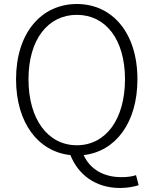

<svg xmlns="http://www.w3.org/2000/svg" viewBox="-20 -762 766 957"><path d="M363 -38C219 -38 122 -167 122 -367C122 -565 219 -688 363 -688C507 -688 603 -565 603 -367C603 -167 507 -38 363 -38ZM578 175C616 175 651 168 671 161L658 111C641 117 617 121 585 121C497 121 429 82 397 11C556 -7 665 -150 665 -367C665 -598 540 -742 363 -742C186 -742 60 -598 60 -367C60 -149 171 -6 331 11C368 105 453 175 578 175Z"/></svg>

Font: Noto Sans HK Light
Style: Regular
Weight: 300
Designer: Ryoko NISHIZUKA 西塚涼子 (kana, bopomofo & ideographs); Paul D. Hunt (Latin, Greek & Cyrillic); Sandoll Communications 산돌커뮤니
Foundry: Adobe
Version: Version 2.004;hotconv 1.0.118;makeotfexe 2.5.65603